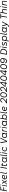

<svg xmlns="http://www.w3.org/2000/svg" viewBox="9754 -10514 960 20508"><g transform="rotate(-90 10234.0 -260.0)"><path d="M491 -380 478 -304H153L166 -380ZM56 0 178 -700H567L554 -624H245L136 0Z M670 -520H744L654 0H580ZM677 -651.6Q677 -675 693.5 -690.5Q710 -706 732 -706Q751 -706 763.5 -693Q776 -680 776 -661.3Q776 -638 760 -622.5Q744 -607 722 -607Q703 -607 690 -619.9Q677 -632.8 677 -651.6Z M1001 -264V-268L861 -520H955L1055 -324H1059L1226 -520H1317L1090 -267V-263L1234 0H1140L1034 -207H1030L855 0H764Z M1328 -220Q1328 -305 1366 -374.5Q1404 -444 1469 -483.5Q1534 -523 1612 -523Q1674 -523 1719 -505Q1764 -487 1788 -453Q1812 -419 1812 -372Q1812 -298 1737 -257.5Q1662 -217 1553 -217Q1470 -217 1367 -235L1378 -294Q1467 -280 1539 -280Q1627 -280 1679.5 -302.5Q1732 -325 1732 -366Q1732 -392 1718.5 -411Q1705 -430 1676 -440Q1647 -450 1603 -450Q1547 -450 1502 -421.5Q1457 -393 1432 -342.5Q1407 -292 1407 -231Q1407 -159 1454 -113.5Q1501 -68 1581 -68Q1627 -68 1669 -85.5Q1711 -103 1736 -132L1788 -88Q1747 -43 1690 -19Q1633 5 1570 5Q1498 5 1443 -24.5Q1388 -54 1358 -105Q1328 -156 1328 -220Z M1929 -118 2035 -720H2109L2005 -127Q1999 -90 2006 -75.5Q2013 -61 2041 -61Q2061 -61 2078 -65L2067 0Q2040 5 2009 5Q1961 5 1940 -27.5Q1919 -60 1929 -118Z M2591 -700H2671L2549 0H2469Z M2762 -159 2846 -640 2922 -650 2838 -172Q2828 -116 2845 -92Q2862 -68 2905 -68Q2925 -68 2957.5 -70.5Q2990 -73 3007 -76L2996 -10Q2976 -5 2942.5 -1Q2909 3 2882 3Q2812 3 2780 -36Q2748 -75 2762 -159ZM2839 -520H3074L3062 -450H2743L2753 -504Q2774 -511 2797.5 -515.5Q2821 -520 2839 -520Z M3547 -115 3571 -113 3598 -423Q3599 -428 3603 -443Q3613 -480 3633 -520H3694L3624 -127Q3618 -91 3625 -76Q3632 -61 3656 -61Q3679 -61 3696 -65L3685 1Q3658 5 3629 5Q3580 5 3559 -26.5Q3538 -58 3547 -115ZM3644 -301Q3644 -204 3604.5 -135Q3565 -66 3502.5 -31Q3440 4 3370 4Q3299 4 3246 -25Q3193 -54 3164 -106.5Q3135 -159 3135 -227Q3135 -303 3167.5 -372Q3200 -441 3262.5 -484.5Q3325 -528 3410 -528Q3480 -528 3533 -499Q3586 -470 3615 -418Q3644 -366 3644 -301ZM3215 -233Q3215 -182 3235.5 -145Q3256 -108 3294.5 -88.5Q3333 -69 3385 -69Q3448 -69 3491 -101.5Q3534 -134 3554.5 -185.5Q3575 -237 3575 -292Q3575 -356 3547 -392Q3519 -428 3481.5 -441Q3444 -454 3411 -454Q3348 -454 3303.5 -422.5Q3259 -391 3237 -340Q3215 -289 3215 -233Z M3806 -118 3912 -720H3986L3882 -127Q3876 -90 3883 -75.5Q3890 -61 3918 -61Q3938 -61 3955 -65L3944 0Q3917 5 3886 5Q3838 5 3817 -27.5Q3796 -60 3806 -118Z M4145 -520H4219L4129 0H4055ZM4152 -651.6Q4152 -675 4168.5 -690.5Q4185 -706 4207 -706Q4226 -706 4238.5 -693Q4251 -680 4251 -661.3Q4251 -638 4235 -622.5Q4219 -607 4197 -607Q4178 -607 4165 -619.9Q4152 -632.8 4152 -651.6Z M4319 -223Q4319 -299 4352.5 -368.5Q4386 -438 4448.5 -481.5Q4511 -525 4594 -525Q4672 -525 4729 -493Q4786 -461 4814 -401L4749 -363Q4730 -405 4689 -429Q4648 -453 4588 -453Q4527 -453 4484 -419.5Q4441 -386 4420 -335Q4399 -284 4399 -230Q4399 -181 4420 -143.5Q4441 -106 4479.5 -85Q4518 -64 4568 -64Q4618 -64 4657 -84.5Q4696 -105 4725 -140L4779 -97Q4735 -46 4678 -19.5Q4621 7 4559 7Q4487 7 4432.5 -22Q4378 -51 4348.5 -103Q4319 -155 4319 -223Z M5208 -700H5293L5389 -95H5397L5703 -700H5788L5428 0H5324Z M6157 -115 6181 -113 6208 -423Q6209 -428 6213 -443Q6223 -480 6243 -520H6304L6234 -127Q6228 -91 6235 -76Q6242 -61 6266 -61Q6289 -61 6306 -65L6295 1Q6268 5 6239 5Q6190 5 6169 -26.5Q6148 -58 6157 -115ZM6254 -301Q6254 -204 6214.5 -135Q6175 -66 6112.5 -31Q6050 4 5980 4Q5909 4 5856 -25Q5803 -54 5774 -106.5Q5745 -159 5745 -227Q5745 -303 5777.5 -372Q5810 -441 5872.5 -484.5Q5935 -528 6020 -528Q6090 -528 6143 -499Q6196 -470 6225 -418Q6254 -366 6254 -301ZM5825 -233Q5825 -182 5845.5 -145Q5866 -108 5904.5 -88.5Q5943 -69 5995 -69Q6058 -69 6101 -101.5Q6144 -134 6164.5 -185.5Q6185 -237 6185 -292Q6185 -356 6157 -392Q6129 -428 6091.5 -441Q6054 -454 6021 -454Q5958 -454 5913.5 -422.5Q5869 -391 5847 -340Q5825 -289 5825 -233Z M6497 -520H6555Q6558 -501 6558.5 -474.5Q6559 -448 6556 -427L6542 -433Q6580 -474 6630 -497Q6680 -520 6737 -520H6745L6732 -442Q6722 -445 6709 -445Q6638 -445 6590 -401.5Q6542 -358 6529 -279L6481 0H6407Z M6863 -520H6937L6847 0H6773ZM6870 -651.6Q6870 -675 6886.5 -690.5Q6903 -706 6925 -706Q6944 -706 6956.5 -693Q6969 -680 6969 -661.3Q6969 -638 6953 -622.5Q6937 -607 6915 -607Q6896 -607 6883 -619.9Q6870 -632.8 6870 -651.6Z M7449 -115 7473 -113 7500 -423Q7501 -428 7505 -443Q7515 -480 7535 -520H7596L7526 -127Q7520 -91 7527 -76Q7534 -61 7558 -61Q7581 -61 7598 -65L7587 1Q7560 5 7531 5Q7482 5 7461 -26.5Q7440 -58 7449 -115ZM7546 -301Q7546 -204 7506.5 -135Q7467 -66 7404.5 -31Q7342 4 7272 4Q7201 4 7148 -25Q7095 -54 7066 -106.5Q7037 -159 7037 -227Q7037 -303 7069.5 -372Q7102 -441 7164.5 -484.5Q7227 -528 7312 -528Q7382 -528 7435 -499Q7488 -470 7517 -418Q7546 -366 7546 -301ZM7117 -233Q7117 -182 7137.5 -145Q7158 -108 7196.5 -88.5Q7235 -69 7287 -69Q7350 -69 7393 -101.5Q7436 -134 7456.5 -185.5Q7477 -237 7477 -292Q7477 -356 7449 -392Q7421 -428 7383.5 -441Q7346 -454 7313 -454Q7250 -454 7205.5 -422.5Q7161 -391 7139 -340Q7117 -289 7117 -233Z M7824 -720H7898L7848 -428H7833L7795 -124Q7791 -99 7776.5 -59Q7762 -19 7752 0H7699ZM7748 -221Q7748 -318 7787.5 -387Q7827 -456 7889.5 -491Q7952 -526 8022 -526Q8096 -526 8151.5 -497Q8207 -468 8237 -415.5Q8267 -363 8267 -295Q8267 -219 8233 -150Q8199 -81 8134 -37.5Q8069 6 7982 6Q7912 6 7859 -23Q7806 -52 7777 -104Q7748 -156 7748 -221ZM8187 -289Q8187 -340 8165 -377Q8143 -414 8102.5 -433.5Q8062 -453 8007 -453Q7944 -453 7901 -420.5Q7858 -388 7837.5 -336.5Q7817 -285 7817 -230Q7817 -166 7845 -130Q7873 -94 7910.5 -81Q7948 -68 7981 -68Q8048 -68 8094.5 -99.5Q8141 -131 8164 -181.5Q8187 -232 8187 -289Z M8377 -118 8483 -720H8557L8453 -127Q8447 -90 8454 -75.5Q8461 -61 8489 -61Q8509 -61 8526 -65L8515 0Q8488 5 8457 5Q8409 5 8388 -27.5Q8367 -60 8377 -118Z M8625 -220Q8625 -305 8663 -374.5Q8701 -444 8766 -483.5Q8831 -523 8909 -523Q8971 -523 9016 -505Q9061 -487 9085 -453Q9109 -419 9109 -372Q9109 -298 9034 -257.5Q8959 -217 8850 -217Q8767 -217 8664 -235L8675 -294Q8764 -280 8836 -280Q8924 -280 8976.5 -302.5Q9029 -325 9029 -366Q9029 -392 9015.5 -411Q9002 -430 8973 -440Q8944 -450 8900 -450Q8844 -450 8799 -421.5Q8754 -393 8729 -342.5Q8704 -292 8704 -231Q8704 -159 8751 -113.5Q8798 -68 8878 -68Q8924 -68 8966 -85.5Q9008 -103 9033 -132L9085 -88Q9044 -43 8987 -19Q8930 5 8867 5Q8795 5 8740 -24.5Q8685 -54 8655 -105Q8625 -156 8625 -220Z M9726 -237Q9814 -302 9868 -371Q9922 -440 9922 -508Q9922 -564 9886 -598Q9850 -632 9788 -632Q9729 -632 9680 -594.5Q9631 -557 9604 -488L9536 -517Q9568 -609 9636 -659Q9704 -709 9793 -709Q9858 -709 9906.5 -686Q9955 -663 9981.5 -621Q10008 -579 10008 -525Q10008 -427 9939.5 -343Q9871 -259 9765 -181L9741 -164Q9691 -128 9636.5 -96Q9582 -64 9528 -37L9526 -76H9950L9937 0H9451L9465 -79Q9530 -112 9597 -151.5Q9664 -191 9726 -237Z M10078 -271Q10078 -366 10111.5 -467.5Q10145 -569 10216 -638.5Q10287 -708 10393 -708Q10468 -708 10522 -674Q10576 -640 10604 -577Q10632 -514 10632 -429Q10632 -334 10599 -233Q10566 -132 10495 -62Q10424 8 10317 8Q10241 8 10187.5 -27Q10134 -62 10106 -125Q10078 -188 10078 -271ZM10549 -429Q10549 -525 10507 -577.5Q10465 -630 10387 -630Q10308 -630 10257 -571Q10206 -512 10183.5 -429Q10161 -346 10161 -271Q10161 -175 10203 -122.5Q10245 -70 10323 -70Q10402 -70 10453 -129Q10504 -188 10526.5 -271.5Q10549 -355 10549 -429Z M10935 -237Q11023 -302 11077 -371Q11131 -440 11131 -508Q11131 -564 11095 -598Q11059 -632 10997 -632Q10938 -632 10889 -594.5Q10840 -557 10813 -488L10745 -517Q10777 -609 10845 -659Q10913 -709 11002 -709Q11067 -709 11115.5 -686Q11164 -663 11190.5 -621Q11217 -579 11217 -525Q11217 -427 11148.5 -343Q11080 -259 10974 -181L10950 -164Q10900 -128 10845.5 -96Q10791 -64 10737 -37L10735 -76H11159L11146 0H10660L10674 -79Q10739 -112 10806 -151.5Q10873 -191 10935 -237Z M11545 0 11655 -628H11647L11316 -230L11315 -222H11763L11749 -146H11209L11223 -222L11619 -700H11747L11625 0Z M11859 -271Q11859 -366 11892.5 -467.5Q11926 -569 11997 -638.5Q12068 -708 12174 -708Q12249 -708 12303 -674Q12357 -640 12385 -577Q12413 -514 12413 -429Q12413 -334 12380 -233Q12347 -132 12276 -62Q12205 8 12098 8Q12022 8 11968.5 -27Q11915 -62 11887 -125Q11859 -188 11859 -271ZM12330 -429Q12330 -525 12288 -577.5Q12246 -630 12168 -630Q12089 -630 12038 -571Q11987 -512 11964.5 -429Q11942 -346 11942 -271Q11942 -175 11984 -122.5Q12026 -70 12104 -70Q12183 -70 12234 -129Q12285 -188 12307.5 -271.5Q12330 -355 12330 -429Z M12777 0 12887 -628H12879L12548 -230L12547 -222H12995L12981 -146H12441L12455 -222L12851 -700H12979L12857 0Z M13091 -271Q13091 -366 13124.5 -467.5Q13158 -569 13229 -638.5Q13300 -708 13406 -708Q13481 -708 13535 -674Q13589 -640 13617 -577Q13645 -514 13645 -429Q13645 -334 13612 -233Q13579 -132 13508 -62Q13437 8 13330 8Q13254 8 13200.5 -27Q13147 -62 13119 -125Q13091 -188 13091 -271ZM13562 -429Q13562 -525 13520 -577.5Q13478 -630 13400 -630Q13321 -630 13270 -571Q13219 -512 13196.5 -429Q13174 -346 13174 -271Q13174 -175 13216 -122.5Q13258 -70 13336 -70Q13415 -70 13466 -129Q13517 -188 13539.5 -271.5Q13562 -355 13562 -429Z M14280 -450Q14280 -353 14247.5 -247.5Q14215 -142 14142.5 -67.5Q14070 7 13958 7Q13862 7 13801.5 -42Q13741 -91 13730 -176L13810 -191Q13820 -133 13858 -102Q13896 -71 13957 -71Q14019 -71 14069 -107.5Q14119 -144 14151.5 -212.5Q14184 -281 14194 -374L14196 -392Q14205 -471 14189 -524Q14173 -577 14132.5 -603.5Q14092 -630 14027 -630Q13970 -630 13928.5 -605.5Q13887 -581 13865 -540.5Q13843 -500 13843 -454Q13843 -415 13861.5 -385Q13880 -355 13915 -339Q13950 -323 13997 -323Q14047 -323 14094.5 -342.5Q14142 -362 14171.5 -397.5Q14201 -433 14201 -479L14211 -378Q14190 -335 14154 -305.5Q14118 -276 14074.5 -261.5Q14031 -247 13986 -247Q13927 -247 13874.5 -271Q13822 -295 13790.5 -341.5Q13759 -388 13759 -451Q13759 -518 13791.5 -577Q13824 -636 13885 -672Q13946 -708 14029 -708Q14102 -708 14158 -682Q14214 -656 14247 -598.5Q14280 -541 14280 -450Z M14765 -700H14979Q15067 -700 15134 -659.5Q15201 -619 15237 -551Q15273 -483 15273 -402Q15273 -292 15224.5 -200Q15176 -108 15089.5 -54Q15003 0 14895 0H14641ZM14702 -75H14901Q14987 -75 15052 -119Q15117 -163 15152 -237.5Q15187 -312 15187 -401Q15187 -464 15160.5 -515Q15134 -566 15084 -595.5Q15034 -625 14965 -625H14799L14838 -658L14729 -42Z M15433 -520H15507L15417 0H15343ZM15440 -651.6Q15440 -675 15456.5 -690.5Q15473 -706 15495 -706Q15514 -706 15526.5 -693Q15539 -680 15539 -661.3Q15539 -638 15523 -622.5Q15507 -607 15485 -607Q15466 -607 15453 -619.9Q15440 -632.8 15440 -651.6Z M15562 -90 15615 -142Q15655 -102 15701.5 -82Q15748 -62 15803 -62Q15850 -62 15880 -83Q15910 -104 15910 -142Q15910 -161 15899.5 -175.5Q15889 -190 15870 -201Q15846 -216 15788 -235Q15739 -251 15707.5 -266Q15676 -281 15654.5 -306.5Q15633 -332 15633 -370Q15633 -417 15656.5 -453.5Q15680 -490 15721.5 -509.5Q15763 -529 15814 -529Q15869 -529 15925.5 -506.5Q15982 -484 16018 -447L15971 -389Q15939 -420 15892 -438Q15845 -456 15801 -456Q15761 -456 15736 -437.5Q15711 -419 15711 -387Q15711 -367 15726.5 -351Q15742 -335 15778 -319Q15801 -311 15824 -302Q15875 -285 15909 -269Q15943 -253 15966 -225.5Q15989 -198 15989 -157Q15989 -106 15963 -68.5Q15937 -31 15892.5 -11Q15848 9 15793 9Q15726 9 15662.5 -18Q15599 -45 15562 -90Z M16187 -520H16244Q16247 -504 16247.5 -470.5Q16248 -437 16245 -416L16179 -102H16188L16135 200H16061ZM16147 -221Q16147 -318 16186.5 -387Q16226 -456 16288.5 -491Q16351 -526 16421 -526Q16495 -526 16550.5 -497Q16606 -468 16636 -415.5Q16666 -363 16666 -295Q16666 -219 16632 -150Q16598 -81 16533 -37.5Q16468 6 16381 6Q16311 6 16258 -23Q16205 -52 16176 -104Q16147 -156 16147 -221ZM16586 -289Q16586 -340 16564 -377Q16542 -414 16501.5 -433.5Q16461 -453 16406 -453Q16343 -453 16300 -420.5Q16257 -388 16236.5 -336.5Q16216 -285 16216 -230Q16216 -166 16244 -130Q16272 -94 16309.5 -81Q16347 -68 16380 -68Q16447 -68 16493.5 -99.5Q16540 -131 16563 -181.5Q16586 -232 16586 -289Z M16776 -118 16882 -720H16956L16852 -127Q16846 -90 16853 -75.5Q16860 -61 16888 -61Q16908 -61 16925 -65L16914 0Q16887 5 16856 5Q16808 5 16787 -27.5Q16766 -60 16776 -118Z M17437 -115 17461 -113 17488 -423Q17489 -428 17493 -443Q17503 -480 17523 -520H17584L17514 -127Q17508 -91 17515 -76Q17522 -61 17546 -61Q17569 -61 17586 -65L17575 1Q17548 5 17519 5Q17470 5 17449 -26.5Q17428 -58 17437 -115ZM17534 -301Q17534 -204 17494.5 -135Q17455 -66 17392.5 -31Q17330 4 17260 4Q17189 4 17136 -25Q17083 -54 17054 -106.5Q17025 -159 17025 -227Q17025 -303 17057.5 -372Q17090 -441 17152.5 -484.5Q17215 -528 17300 -528Q17370 -528 17423 -499Q17476 -470 17505 -418Q17534 -366 17534 -301ZM17105 -233Q17105 -182 17125.5 -145Q17146 -108 17184.5 -88.5Q17223 -69 17275 -69Q17338 -69 17381 -101.5Q17424 -134 17444.5 -185.5Q17465 -237 17465 -292Q17465 -356 17437 -392Q17409 -428 17371.5 -441Q17334 -454 17301 -454Q17238 -454 17193.5 -422.5Q17149 -391 17127 -340Q17105 -289 17105 -233Z M17613 178 17624 110Q17660 125 17687 125Q17732 125 17769.5 92Q17807 59 17840 -1L17833 54L17685 -520H17769L17879 -86H17886L18116 -520H18199L17910 23Q17867 105 17812.5 150.5Q17758 196 17687 196Q17668 196 17648 192Q17628 188 17613 178Z M18728 -640H18808L18697 0H18617ZM18528 -700H19030L19017 -624H18515Z M19134 -720H19209L19083 0H19008ZM19335 -531Q19407 -531 19452 -506.5Q19497 -482 19514 -434.5Q19531 -387 19519 -318L19462 0H19387L19443 -314Q19456 -388 19423.5 -423.5Q19391 -459 19314 -459Q19249 -459 19198.5 -413.5Q19148 -368 19135 -294L19120 -399Q19166 -468 19220 -499.5Q19274 -531 19335 -531Z M19724 -520H19798L19708 0H19634ZM19731 -651.6Q19731 -675 19747.5 -690.5Q19764 -706 19786 -706Q19805 -706 19817.5 -693Q19830 -680 19830 -661.3Q19830 -638 19814 -622.5Q19798 -607 19776 -607Q19757 -607 19744 -619.9Q19731 -632.8 19731 -651.6Z M19979 -520H20038Q20040 -510 20040.5 -499Q20041 -488 20042 -475Q20042 -458 20042 -441L20030 -385L19962 0H19887ZM20214 -531Q20286 -531 20331 -506.5Q20376 -482 20393 -434.5Q20410 -387 20398 -318L20341 0H20266L20322 -314Q20335 -388 20302.5 -423.5Q20270 -459 20193 -459Q20128 -459 20077.5 -413.5Q20027 -368 20014 -294L19999 -399Q20045 -468 20099 -499.5Q20153 -531 20214 -531Z"/></g></svg>

Font: Fixel Italic Variable 20240409 Display Thin
Style: Italic
Weight: 100
Italic angle: -10°
Designer: AlfaBravo + MacPaw
Foundry: Kyrylo Tkachov, Marchela Mozhyna, Serhii Makarenko, Maria Weinstein, Zakhar Kryvoshyya
Version: Version 1.211;Glyphs 3.2 (3225)